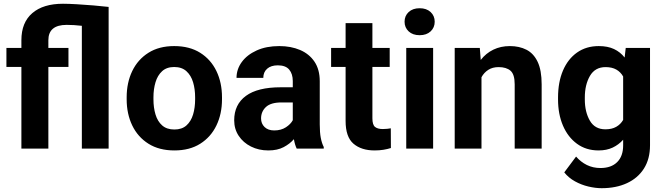

<svg xmlns="http://www.w3.org/2000/svg" viewBox="-20 -780 3487 1008"><path d="M233.9 0H92.3V-428.7H13.7V-528.3H92.3V-568.8Q92.3 -662.1 149.7 -711.2Q207 -760.3 310.5 -760.3Q339.4 -760.3 382.6 -757.8Q425.8 -755.4 470.9 -751.5Q516.1 -747.6 550.3 -743.7V0H409.7V-644.5Q388.7 -647 368.9 -648.2Q349.1 -649.4 330.1 -649.4Q233.9 -649.4 233.9 -568.8V-528.3H339.4V-428.7H233.9Z M645 -258.8V-269Q645 -346.2 674.3 -407Q703.6 -467.8 759.3 -502.9Q814.9 -538.1 894.5 -538.1Q975.1 -538.1 1031 -502.9Q1086.9 -467.8 1116.2 -407Q1145.5 -346.2 1145.5 -269V-258.8Q1145.5 -182.1 1116.2 -121.3Q1086.9 -60.5 1031.2 -25.4Q975.6 9.8 895.5 9.8Q815.4 9.8 759.5 -25.4Q703.6 -60.5 674.3 -121.3Q645 -182.1 645 -258.8ZM785.6 -269V-258.8Q785.6 -214.8 796.4 -179Q807.1 -143.1 831.3 -121.6Q855.5 -100.1 895.5 -100.1Q935.1 -100.1 959 -121.6Q982.9 -143.1 993.7 -179Q1004.4 -214.8 1004.4 -258.8V-269Q1004.4 -312 993.7 -348.1Q982.9 -384.3 958.7 -406.2Q934.6 -428.2 894.5 -428.2Q855 -428.2 831.1 -406.2Q807.1 -384.3 796.4 -348.1Q785.6 -312 785.6 -269Z M1537.6 0Q1528.3 -19 1522.9 -49.3Q1502 -24.9 1469.2 -7.6Q1436.5 9.8 1388.7 9.8Q1338.4 9.8 1297.6 -10.7Q1256.8 -31.2 1233.2 -66.9Q1209.5 -102.5 1209.5 -148.4Q1209.5 -231.4 1271 -276.6Q1332.5 -321.8 1454.1 -321.8H1517.1V-354.5Q1517.1 -392.1 1498.3 -414.6Q1479.5 -437 1438.5 -437Q1402.8 -437 1382.6 -419.2Q1362.3 -401.4 1362.3 -371.1H1221.7Q1221.7 -416.5 1249.3 -454.3Q1276.9 -492.2 1327.4 -515.1Q1377.9 -538.1 1446.3 -538.1Q1507.3 -538.1 1555.4 -517.6Q1603.5 -497.1 1631.1 -456.1Q1658.7 -415 1658.7 -353.5V-127.4Q1658.7 -84 1664.1 -56.2Q1669.4 -28.3 1679.7 -8.3V0ZM1419.4 -95.2Q1455.6 -95.2 1481 -111.8Q1506.3 -128.4 1517.1 -148.9V-242.2H1458Q1401.9 -242.2 1376.2 -218.3Q1350.6 -194.3 1350.6 -158.2Q1350.6 -130.9 1369.1 -113Q1387.7 -95.2 1419.4 -95.2Z M2025.9 -528.3V-428.7H1935.1V-159.2Q1935.1 -125 1948.7 -113.8Q1962.4 -102.5 1990.2 -102.5Q2003.4 -102.5 2013.7 -103.8Q2023.9 -105 2031.7 -106.4L2032.2 -2.9Q2014.2 2.9 1993.2 6.3Q1972.2 9.8 1946.8 9.8Q1877 9.8 1835.7 -25.6Q1794.4 -61 1794.4 -145V-428.7H1718.3V-528.3H1794.4V-658.7H1935.1V-528.3Z M2104 -666Q2104 -696.8 2125.5 -716.8Q2147 -736.8 2183.1 -736.8Q2219.2 -736.8 2240.7 -716.8Q2262.2 -696.8 2262.2 -666Q2262.2 -635.3 2240.7 -615.2Q2219.2 -595.2 2183.1 -595.2Q2147 -595.2 2125.5 -615.2Q2104 -635.3 2104 -666ZM2253.9 -528.3V0H2112.8V-528.3Z M2597.7 -427.7Q2565.9 -427.7 2543.5 -413.3Q2521 -398.9 2507.8 -374.5V0H2367.2V-528.3H2499L2503.9 -465.3Q2531.2 -500.5 2570.1 -519.3Q2608.9 -538.1 2656.7 -538.1Q2706.5 -538.1 2744.1 -518.8Q2781.7 -499.5 2802.7 -455.3Q2823.7 -411.1 2823.7 -336.9V0H2682.1V-337.4Q2682.1 -389.6 2660.2 -408.7Q2638.2 -427.7 2597.7 -427.7Z M2909.7 -257.8V-268.1Q2909.7 -348.6 2935.5 -409.4Q2961.4 -470.2 3009.5 -504.2Q3057.6 -538.1 3123.5 -538.1Q3170.4 -538.1 3203.6 -522.5Q3236.8 -506.8 3259.3 -478L3265.1 -528.3H3392.6V-17.6Q3392.6 54.7 3360.6 105Q3328.6 155.3 3271.5 181.6Q3214.4 208 3138.7 208Q3106 208 3068.8 199.2Q3031.7 190.4 2998.3 171.9Q2964.8 153.3 2942.4 125L3004.4 42Q3028.8 70.3 3061 86.2Q3093.3 102.1 3132.3 102.1Q3189 102.1 3220.2 71Q3251.5 40 3251.5 -16.6V-46.4Q3228 -20 3196.3 -5.1Q3164.6 9.8 3122.6 9.8Q3057.1 9.8 3009.3 -25.1Q2961.4 -60.1 2935.5 -120.6Q2909.7 -181.2 2909.7 -257.8ZM3050.3 -268.1V-257.8Q3050.3 -192.4 3076.7 -146.7Q3103 -101.1 3158.2 -101.1Q3192.4 -101.1 3215.3 -114.3Q3238.3 -127.4 3251.5 -150.4V-378.4Q3238.3 -401.9 3215.6 -414.8Q3192.9 -427.7 3159.2 -427.7Q3104 -427.7 3077.1 -381.3Q3050.3 -335 3050.3 -268.1Z"/></svg>

Font: Vazirmatn RD FD
Style: Bold
Weight: 700
Designer: Saber Rastikerdar
Foundry: Saber Rastikerdar
Version: Version 33.003